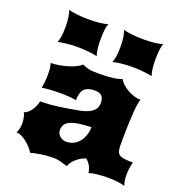

<svg xmlns="http://www.w3.org/2000/svg" viewBox="-139 -889 945 1011"><g transform="rotate(20 334.0 -384.0)"><path d="M37.1 -71.8Q43.5 -83 46.4 -97.7Q49.3 -112.3 49.3 -127.4Q49.3 -143.1 45.9 -158.7Q42.5 -174.3 37.1 -184.1Q50.3 -188.5 60.8 -198.2Q71.3 -208 78.9 -220.2Q86.4 -232.4 91.3 -245.1Q96.2 -257.8 97.7 -268.6Q100.1 -267.6 103 -267.6Q106 -267.6 109.4 -267.6Q145.5 -267.6 196.8 -274.4Q248 -281.2 307.6 -292.5Q335.4 -297.9 353.5 -305.7Q371.6 -313.5 382.3 -323.5Q393.1 -333.5 397.2 -345.2Q401.4 -356.9 401.4 -370.1Q401.4 -394 389.4 -407Q377.4 -419.9 348.1 -419.9Q309.6 -419.9 291.3 -400.6Q272.9 -381.3 272.9 -337.4Q256.8 -341.3 233.9 -343Q210.9 -344.7 183.1 -344.7Q168.9 -344.7 154.5 -344.2Q140.1 -343.8 126.5 -343Q112.8 -342.3 101.1 -340.8Q89.4 -339.4 81.1 -337.4Q84 -352.5 86.2 -371.6Q88.4 -390.6 88.4 -416Q88.4 -424.3 88.1 -431.4Q87.9 -438.5 87.2 -445.3Q86.4 -452.1 85 -459.7Q83.5 -467.3 81.1 -476.6Q101.6 -476.6 126 -480.7Q150.4 -484.9 173.6 -491.7Q196.8 -498.5 215.8 -507.8Q234.9 -517.1 245.1 -527.3Q253.9 -522.9 262.2 -519.8Q270.5 -516.6 281.2 -514.4Q292 -512.2 306.2 -511.2Q320.3 -510.3 340.3 -510.3Q386.2 -510.3 418.7 -514.9Q451.2 -519.5 465.3 -527.3Q473.1 -512.7 487.8 -499.5Q502.4 -486.3 519.8 -476.8Q537.1 -467.3 554.9 -461.7Q572.8 -456.1 587.4 -456.1H591.8Q587.4 -445.3 584.5 -426.3Q581.5 -407.2 579.6 -383.5Q577.6 -359.9 576.7 -333.5Q575.7 -307.1 575 -281.5Q574.2 -255.9 574.2 -233.4Q574.2 -210.9 574.2 -195.3Q574.2 -175.3 577.6 -162.8Q581.1 -150.4 591.1 -143.6Q601.1 -136.7 619.4 -134.3Q637.7 -131.8 667 -131.8Q665 -126 663.3 -117.4Q661.6 -108.9 660.2 -99.1Q658.7 -89.4 658 -79.6Q657.2 -69.8 657.2 -61.5Q657.2 -23.4 667 0Q655.3 -5.4 628.9 -8.8Q602.5 -12.2 571.3 -12.2Q536.1 -12.2 509 -8.8Q481.9 -5.4 466.3 0Q462.4 -26.9 451.4 -43Q440.4 -59.1 429.2 -68.4Q412.1 -63 397.9 -54Q383.8 -44.9 372.8 -34.4Q361.8 -23.9 355 -13.4Q348.1 -2.9 346.2 4.9Q335 2 325.9 -1Q316.9 -3.9 307.6 -6.6Q298.3 -9.3 287.6 -10.7Q276.9 -12.2 262.2 -12.2Q247.1 -12.2 230.2 -10.7Q213.4 -9.3 196.8 -6.6Q180.2 -3.9 165.8 -1Q151.4 2 141.1 4.9Q132.8 -8.8 120.6 -22.2Q108.4 -35.6 94.5 -46.6Q80.6 -57.6 65.7 -64.5Q50.8 -71.3 37.1 -71.8ZM247.1 -162.6Q247.1 -150.9 252 -141.8Q256.8 -132.8 264.4 -126.7Q272 -120.6 281.2 -117.4Q290.5 -114.3 299.3 -114.3Q315.4 -114.3 332.3 -120.6Q349.1 -127 363.3 -140.9Q377.4 -154.8 387.2 -177.2Q397 -199.7 398.9 -231.9Q356.9 -231 327.9 -226.3Q298.8 -221.7 280.8 -213.1Q262.7 -204.6 254.9 -191.9Q247.1 -179.2 247.1 -162.6ZM384.8 -592.8Q390.1 -605 393.8 -627Q397.5 -648.9 397.5 -682.6Q397.5 -713.4 393.6 -737.3Q389.6 -761.2 384.3 -773.4Q391.6 -770.5 403.8 -768.1Q416 -765.6 430.9 -763.9Q445.8 -762.2 462.4 -761.2Q479 -760.3 496.1 -760.3Q512.2 -760.3 528.3 -761Q544.4 -761.7 559.1 -763.4Q573.7 -765.1 585.4 -767.6Q597.2 -770 604 -773.4Q598.6 -760.7 595.7 -737.1Q592.8 -713.4 592.8 -682.6Q592.8 -625 604 -592.8Q597.2 -594.7 585.4 -596.7Q573.7 -598.6 559.1 -600.3Q544.4 -602.1 527.6 -603Q510.7 -604 493.7 -604Q458.5 -604 429.2 -600.3Q399.9 -596.7 384.8 -592.8ZM77.1 -592.8Q82.5 -605 86.2 -627Q89.8 -648.9 89.8 -682.6Q89.8 -713.4 85.9 -737.3Q82 -761.2 76.7 -773.4Q84 -770.5 96.2 -768.1Q108.4 -765.6 123.3 -763.9Q138.2 -762.2 154.8 -761.2Q171.4 -760.3 188.5 -760.3Q204.6 -760.3 220.7 -761Q236.8 -761.7 251.5 -763.4Q266.1 -765.1 277.8 -767.6Q289.6 -770 296.4 -773.4Q291 -760.7 288.1 -737.1Q285.2 -713.4 285.2 -682.6Q285.2 -625 296.4 -592.8Q289.6 -594.7 277.8 -596.7Q266.1 -598.6 251.5 -600.3Q236.8 -602.1 220 -603Q203.1 -604 186 -604Q150.9 -604 121.6 -600.3Q92.3 -596.7 77.1 -592.8Z"/></g></svg>

Font: Arbutus
Style: Regular
Weight: 400
Designer: Karolina Lach
Foundry: Sorkin Type Co.
Version: Version 1.002